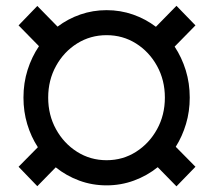

<svg xmlns="http://www.w3.org/2000/svg" viewBox="-20 -638 742 671"><path d="M62 -296.9Q62 -348.1 76.4 -393.6Q90.8 -439 116.2 -476.6L44.9 -549.3L110.4 -617.2L181.2 -544.9Q217.3 -572.3 261 -587.4Q304.7 -602.5 352.5 -602.5Q400.9 -602.5 444.8 -587.2Q488.8 -571.8 524.9 -544.4L596.7 -617.7L663.1 -549.3L590.3 -475.1Q615.2 -437.5 629.2 -392.3Q643.1 -347.2 643.1 -296.9Q643.1 -248.5 630.1 -205.1Q617.2 -161.6 594.2 -125L663.1 -55.2L596.7 13.2L531.2 -53.7Q494.1 -23.9 448.5 -7.1Q402.8 9.8 352.5 9.8Q302.2 9.8 257.1 -6.8Q211.9 -23.4 174.8 -53.2L110.4 12.7L44.9 -55.2L112.3 -123.5Q88.4 -160.2 75.2 -204.1Q62 -248 62 -296.9ZM148.4 -296.9Q148.4 -235.8 175.8 -186.3Q203.1 -136.7 249.5 -107.4Q295.9 -78.1 352.5 -78.1Q409.2 -78.1 455.3 -107.4Q501.5 -136.7 528.8 -186.3Q556.2 -235.8 556.2 -296.9Q556.2 -357.9 528.8 -407.5Q501.5 -457 455.3 -486.1Q409.2 -515.1 352.5 -515.1Q295.9 -515.1 249.5 -486.1Q203.1 -457 175.8 -407.5Q148.4 -357.9 148.4 -296.9Z"/></svg>

Font: Vazirmatn RD UI FD Medium
Style: Regular
Weight: 500
Designer: Saber Rastikerdar
Foundry: Saber Rastikerdar
Version: Version 33.003